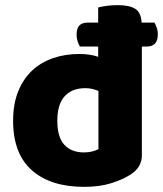

<svg xmlns="http://www.w3.org/2000/svg" viewBox="-20 -711 634 747"><path d="M532 -107Q532 -60 488 -32Q459 -13 413.5 1.5Q368 16 308 16Q177 16 104 -48.5Q31 -113 31 -241Q31 -307 51 -356Q71 -405 105.5 -437Q140 -469 187 -485Q234 -501 288 -501Q331 -501 362 -490V-530H291Q286 -538 282 -550Q278 -562 278 -576Q278 -601 289 -612Q300 -623 320 -623H362V-682Q373 -685 393.5 -688Q414 -691 438 -691Q484 -691 506.5 -676.5Q529 -662 531 -623H581Q585 -616 589.5 -604Q594 -592 594 -578Q594 -553 583 -541.5Q572 -530 552 -530H532ZM363 -357Q352 -362 339 -365Q326 -368 312 -368Q260 -368 231.5 -336.5Q203 -305 203 -241Q203 -178 230 -148Q257 -118 307 -118Q325 -118 340 -122Q355 -126 363 -131Z"/></svg>

Font: Baloo Paaji 2 ExtraBold
Style: Regular
Weight: 800
Designer: Shuchita Grover, Noopur Datye and Ek Type
Foundry: Ek Type
Version: Version 1.640;hotconv 1.0.111;makeotfexe 2.5.65597; ttfautoh